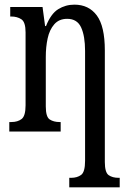

<svg xmlns="http://www.w3.org/2000/svg" viewBox="-20 -566 554 826"><path d="M278 240V199H286Q312 199 329 186.5Q346 174 346 126V-347Q346 -411 329 -448Q312 -485 269 -485Q234 -485 213.5 -461.5Q193 -438 185 -401Q177 -364 177 -321V-108Q177 -63 194 -52Q211 -41 236 -41H241V0H20V-41H29Q56 -41 73 -54Q90 -67 90 -113V-427Q90 -471 72 -483Q54 -495 28 -495H24V-536H163L174 -454H178Q199 -507 230.5 -526.5Q262 -546 300 -546Q362 -546 396.5 -499.5Q431 -453 431 -349V131Q431 176 447.5 187.5Q464 199 490 199H495V240Z"/></svg>

Font: Noto Serif ExtraCondensed
Style: Regular
Weight: 400
Width: 2
Designer: Monotype Design Team
Foundry: Monotype Imaging Inc.
Version: Version 2.015